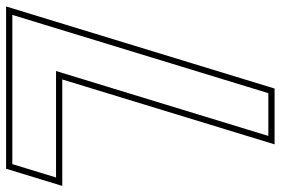

<svg xmlns="http://www.w3.org/2000/svg" viewBox="-162 -668 900 615"><g transform="rotate(90 287.5 -360.0)"><path d="M256.5 -700 277.9 -770H414.9L393.5 -700L207 -90H478H548L505.2 50H435.2H97.2H27.2L48.6 -20ZM263.1 -790 0.2 70H520L575 -110H234L441.9 -790Z"/></g></svg>

Font: Nordica Plus
Style: NordicaClassicRgCondOblOl
Weight: 500
Version: Version 1.01